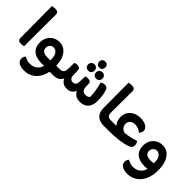

<svg xmlns="http://www.w3.org/2000/svg" viewBox="54 -1551 2667 2667"><g transform="rotate(45 1388.0 -217.0)"><path d="M140 8Q107 8 91 -3.5Q75 -15 75 -47L71 -667Q79 -669 95.5 -672Q112 -675 130 -675Q194 -675 194 -623L192 0Q184 2 170.5 5Q157 8 140 8Z M499 -390Q559 -390 604.5 -357Q650 -324 676 -259Q697 -202 700 -124H765Q772 -113 776 -97.5Q780 -82 780 -62Q780 -42 775.5 -26Q771 -10 765 0H693Q684 48 666 87Q630 162 568.5 201.5Q507 241 428 241Q367 241 326.5 217.5Q286 194 286 144Q286 127 294 110.5Q302 94 312 84Q332 99 360 108Q388 117 415 117Q496 117 540 70Q567 41 581 -3H524Q421 -3 365 -52Q309 -101 309 -191Q309 -253 335 -297Q361 -341 404.5 -365.5Q448 -390 499 -390ZM497 -279Q464 -279 442 -256Q420 -233 420 -198Q420 -159 447 -139Q474 -119 524 -119H590Q590 -206 562.5 -242.5Q535 -279 497 -279Z M1142 -311Q1164 -311 1179 -302Q1194 -293 1195 -268L1197 -211Q1199 -161 1220 -142Q1241 -123 1276 -123Q1303 -123 1321.5 -135Q1340 -147 1340 -157Q1340 -183 1336.5 -214.5Q1333 -246 1327 -279.5Q1321 -313 1314 -343Q1307 -373 1301 -396Q1311 -402 1327.5 -409Q1344 -416 1362 -416Q1391 -416 1407.5 -401Q1424 -386 1434 -345Q1439 -326 1443 -298.5Q1447 -271 1450 -242.5Q1453 -214 1453 -189Q1453 -97 1409.5 -48.5Q1366 0 1284 0Q1217 0 1181 -35Q1159 -55 1147 -80Q1143 -68 1137 -58Q1122 -31 1094.5 -15.5Q1067 0 1026 0Q968 0 934 -33Q913 -53 903 -79Q893 -54 871 -34Q834 0 764 0H749V-124H763Q800 -124 823 -141Q846 -158 847 -206L850 -331Q859 -335 872.5 -338Q886 -341 902 -341Q924 -341 940 -329Q956 -317 957 -291L960 -201Q961 -159 978.5 -141Q996 -123 1025 -123Q1056 -123 1070.5 -143Q1085 -163 1086 -206L1089 -304Q1098 -306 1112 -308.5Q1126 -311 1142 -311ZM1140 -528Q1113 -528 1097 -544.5Q1081 -561 1081 -588Q1081 -615 1097 -631Q1113 -647 1140 -647Q1168 -647 1183.5 -631Q1199 -615 1199 -588Q1199 -561 1183 -544.5Q1167 -528 1140 -528ZM1062 -389Q1034 -389 1017 -405.5Q1000 -422 1000 -451Q1000 -479 1017 -496Q1034 -513 1062 -513Q1091 -513 1107.5 -496Q1124 -479 1124 -451Q1124 -422 1107.5 -405.5Q1091 -389 1062 -389ZM1218 -389Q1190 -389 1173 -406Q1156 -423 1156 -451Q1156 -480 1173 -496.5Q1190 -513 1218 -513Q1247 -513 1263.5 -496.5Q1280 -480 1280 -451Q1280 -423 1263.5 -406Q1247 -389 1218 -389Z M1699 -623 1697 -197Q1697 -156 1715.5 -140Q1734 -124 1768 -124H1786V-123Q1792 -112 1796 -97Q1800 -82 1800 -62Q1800 -41 1796 -25Q1792 -9 1786 1L1751 0Q1702 -1 1663.5 -18Q1625 -35 1602.5 -73Q1580 -111 1579 -173L1576 -667Q1584 -669 1601 -672Q1618 -675 1636 -675Q1667 -675 1683 -662Q1699 -649 1699 -623Z M1770 0V-124H1880Q1870 -135 1863 -147Q1834 -191 1834 -252Q1834 -308 1860 -350Q1886 -392 1933 -416Q1980 -440 2044 -440Q2114 -440 2156.5 -412Q2199 -384 2199 -345Q2199 -323 2189.5 -306.5Q2180 -290 2168 -278Q2145 -299 2117.5 -311Q2090 -323 2055 -323Q2004 -323 1977 -298.5Q1950 -274 1950 -236Q1950 -234 1950 -233Q1950 -192 1979 -164Q2001 -142 2036 -135Q2059 -138 2081 -142Q2128 -149 2167 -159.5Q2206 -170 2231 -180Q2240 -171 2247.5 -153.5Q2255 -136 2255 -116Q2255 -84 2239 -68.5Q2223 -53 2186 -40Q2163 -32 2127.5 -24.5Q2092 -17 2048 -11.5Q2004 -6 1954 -3Q1904 0 1851 0Z M2455 241Q2394 241 2353.5 217.5Q2313 194 2313 144Q2313 127 2321 110.5Q2329 94 2339 84Q2359 99 2387 108Q2415 117 2442 117Q2523 117 2567 70Q2596 39 2609 -9Q2605 -8 2600 -7Q2575 -3 2551 -3Q2448 -3 2392 -52Q2336 -101 2336 -191Q2336 -253 2362 -297Q2388 -341 2431.5 -365.5Q2475 -390 2526 -390Q2586 -390 2631.5 -357Q2677 -324 2703 -258.5Q2729 -193 2729 -98Q2729 11 2693 86.5Q2657 162 2595.5 201.5Q2534 241 2455 241ZM2524 -279Q2491 -279 2469 -256Q2447 -233 2447 -198Q2447 -159 2474 -139Q2501 -119 2551 -119Q2569 -119 2586 -121Q2603 -123 2617 -127Q2617 -209 2589.5 -244Q2562 -279 2524 -279Z"/></g></svg>

Font: Baloo Bhaijaan 2 SemiBold
Style: Regular
Weight: 600
Designer: Sanskriti Dholi, Noopur Datye and Ek Type
Foundry: Ek Type
Version: Version 1.700